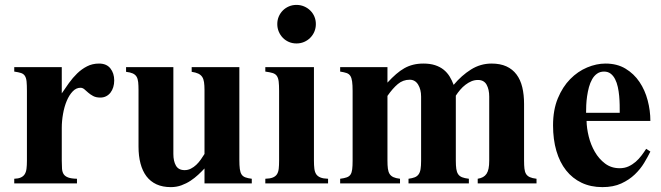

<svg xmlns="http://www.w3.org/2000/svg" viewBox="-20 -748 2697 783"><path d="M231.9 -474.1V-367.2Q245.6 -387.7 261 -409.2Q276.4 -430.7 294.7 -448.5Q313 -466.3 335 -477.5Q356.9 -488.8 383.8 -488.8Q414.6 -488.8 430.2 -469Q445.8 -449.2 445.8 -419.9Q445.8 -405.3 441.9 -392.6Q438 -379.9 430.7 -370.4Q423.3 -360.8 412.8 -355.5Q402.3 -350.1 389.2 -350.1Q371.6 -350.1 359.9 -356.4Q348.1 -362.8 339.8 -370.1Q331.5 -377.4 324.2 -383.8Q316.9 -390.1 308.1 -390.1Q290.5 -390.1 276.4 -375.2Q262.2 -360.4 252.2 -336.7Q242.2 -313 237.1 -283.7Q231.9 -254.4 231.9 -226.1V-92.8Q231.9 -73.7 232.9 -60.1Q233.9 -46.4 239.7 -37.6Q245.6 -28.8 258.1 -24.2Q270.5 -19.5 293.9 -19V0H38.1V-19Q54.7 -19.5 64.9 -24.2Q75.2 -28.8 80.8 -37.6Q86.4 -46.4 88.1 -60.1Q89.8 -73.7 89.8 -92.8V-377Q89.8 -400.9 88.4 -415.5Q86.9 -430.2 81.5 -438.5Q76.2 -446.8 65.9 -450.2Q55.7 -453.6 38.1 -456.1V-474.1Z M814 0V-61Q802.7 -48.8 788.3 -35.4Q773.9 -22 756.8 -10.7Q739.7 0.5 719.7 7.8Q699.7 15.1 676.8 15.1Q643.1 15.1 618.2 3.7Q593.3 -7.8 577.1 -29.3Q561 -50.8 553 -81.3Q544.9 -111.8 544.9 -149.9V-380.9Q544.9 -399.9 543.5 -413.3Q542 -426.8 536.9 -435.3Q531.7 -443.8 521.5 -448.5Q511.2 -453.1 494.1 -455.1V-474.1H687V-120.1Q687 -90.8 697.5 -72.5Q708 -54.2 732.9 -54.2Q746.6 -54.2 758.5 -60.3Q770.5 -66.4 780.5 -75.9Q790.5 -85.4 798.8 -97.2Q807.1 -108.9 814 -120.1V-380.9Q814 -399.9 812 -413.1Q810.1 -426.3 804.4 -434.6Q798.8 -442.9 788.6 -447.8Q778.3 -452.6 761.7 -455.1V-474.1H956.1V-97.2Q956.1 -73.2 958 -58.8Q960 -44.4 965.3 -36.4Q970.7 -28.3 980.7 -24.7Q990.7 -21 1006.8 -19V0Z M1268.1 -649.9Q1268.1 -633.3 1262 -618.9Q1255.9 -604.5 1245.1 -593.8Q1234.4 -583 1220 -576.9Q1205.6 -570.8 1189 -570.8Q1172.4 -570.8 1158.2 -576.9Q1144 -583 1133.5 -593.8Q1123 -604.5 1116.9 -618.9Q1110.8 -633.3 1110.8 -649.9Q1110.8 -666.5 1116.9 -680.7Q1123 -694.8 1133.5 -705.3Q1144 -715.8 1158.2 -721.9Q1172.4 -728 1189 -728Q1205.6 -728 1220 -721.9Q1234.4 -715.8 1245.1 -705.3Q1255.9 -694.8 1262 -680.7Q1268.1 -666.5 1268.1 -649.9ZM1062 0V-19Q1081.5 -19.5 1092.8 -24.2Q1104 -28.8 1109.6 -37.6Q1115.2 -46.4 1116.7 -60.1Q1118.2 -73.7 1118.2 -92.8V-377Q1118.2 -400.9 1116.5 -415.5Q1114.7 -430.2 1108.9 -438.5Q1103 -446.8 1091.8 -450.2Q1080.6 -453.6 1062 -456.1V-474.1H1260.3V-92.8Q1260.3 -73.7 1262 -60.1Q1263.7 -46.4 1269.5 -37.6Q1275.4 -28.8 1286.9 -24.2Q1298.3 -19.5 1317.9 -19V0Z M1928.2 0V-19Q1940.9 -21 1949.7 -25.9Q1958.5 -30.8 1964.1 -39.1Q1969.7 -47.4 1972.4 -60.5Q1975.1 -73.7 1975.1 -92.8V-354Q1975.1 -383.3 1964.4 -402.6Q1953.6 -421.9 1929.2 -421.9Q1915 -421.9 1902.3 -416.5Q1889.6 -411.1 1878.2 -402.3Q1866.7 -393.6 1856.7 -381.8Q1846.7 -370.1 1838.9 -357.9V-92.8Q1838.9 -72.8 1840.8 -59.3Q1842.8 -45.9 1848.4 -37.6Q1854 -29.3 1864.5 -25.1Q1875 -21 1892.1 -19V0H1646V-19Q1661.1 -21 1671.1 -24.9Q1681.2 -28.8 1687 -36.9Q1692.9 -44.9 1695.1 -58.3Q1697.3 -71.8 1697.3 -92.8V-354Q1697.3 -383.3 1685.1 -403.1Q1672.9 -422.9 1650.9 -422.9Q1623.5 -422.9 1602.5 -405.3Q1581.5 -387.7 1560.1 -356.9V-92.8Q1560.1 -73.7 1561.8 -60.5Q1563.5 -47.4 1568.8 -38.8Q1574.2 -30.3 1584.2 -25.6Q1594.2 -21 1611.3 -19V0H1367.2V-19Q1383.8 -21 1394 -24.7Q1404.3 -28.3 1409.4 -36.1Q1414.6 -43.9 1416.3 -57.6Q1418 -71.3 1418 -92.8V-377Q1418 -400.9 1416 -415.5Q1414.1 -430.2 1408.7 -438.5Q1403.3 -446.8 1393.3 -450.2Q1383.3 -453.6 1367.2 -456.1V-474.1H1560.1V-411.1Q1578.6 -431.2 1595.5 -445.8Q1612.3 -460.4 1629.4 -470Q1646.5 -479.5 1665.3 -484.1Q1684.1 -488.8 1707 -488.8Q1733.9 -488.8 1754.2 -482.2Q1774.4 -475.6 1789.1 -463.9Q1803.7 -452.1 1813.5 -436.3Q1823.2 -420.4 1830.1 -401.9Q1862.3 -440.4 1900.9 -464.6Q1939.5 -488.8 1984.9 -488.8Q2020 -488.8 2045.2 -477.3Q2070.3 -465.8 2086.4 -444.3Q2102.5 -422.9 2109.9 -392.3Q2117.2 -361.8 2117.2 -324.2V-92.8Q2117.2 -73.7 2118.7 -60.5Q2120.1 -47.4 2125.2 -38.8Q2130.4 -30.3 2140.6 -25.6Q2150.9 -21 2168 -19V0Z M2632.3 -129.9Q2622.1 -108.9 2606.9 -83.7Q2591.8 -58.6 2568.8 -36.6Q2545.9 -14.6 2513.7 0.2Q2481.4 15.1 2436.5 15.1Q2389.2 15.1 2351.8 -2.7Q2314.5 -20.5 2288.6 -53.2Q2262.7 -85.9 2249 -132.6Q2235.4 -179.2 2235.4 -236.8Q2235.4 -299.8 2254.9 -346.9Q2274.4 -394 2305.4 -425.5Q2336.4 -457 2374.5 -472.9Q2412.6 -488.8 2449.2 -488.8Q2496.6 -488.8 2531 -468Q2565.4 -447.3 2587.9 -413.8Q2610.4 -380.4 2621.3 -338.6Q2632.3 -296.9 2632.3 -254.9H2372.1Q2372.6 -225.1 2380.9 -191.4Q2389.2 -157.7 2405.8 -128.9Q2422.4 -100.1 2447.5 -81.1Q2472.7 -62 2507.3 -62Q2526.9 -62 2543 -69.3Q2559.1 -76.7 2572.3 -88.1Q2585.4 -99.6 2595.9 -113.5Q2606.4 -127.4 2615.2 -141.1ZM2507.3 -288.1Q2507.3 -302.2 2507.1 -320.1Q2506.8 -337.9 2505.1 -356.7Q2503.4 -375.5 2499.5 -393.3Q2495.6 -411.1 2488.5 -425Q2481.4 -439 2470.5 -447.5Q2459.5 -456.1 2443.4 -456.1Q2426.8 -456.1 2414.8 -447.5Q2402.8 -439 2394.8 -424.8Q2386.7 -410.6 2381.8 -392.6Q2377 -374.5 2374.3 -356Q2371.6 -337.4 2370.8 -319.6Q2370.1 -301.8 2370.1 -288.1Z"/></svg>

Font: Tai Heritage Pro
Style: Bold
Weight: 700
Designer: Faah Baccam, Walt Agee, Victor Gaultney, Annie Olsen, Eric Hays
Foundry: SIL International
Version: Version 2.600